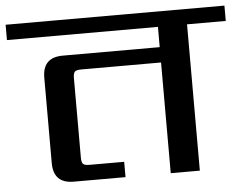

<svg xmlns="http://www.w3.org/2000/svg" viewBox="-67 -679 936 736"><g transform="rotate(-5 401.0 -311.0)"><path d="M822 -622V-563H673V0H561V-426H254Q235 -426 229 -420Q223 -414 223 -395V-90Q223 -71 229 -65Q235 -59 254 -59H387V0H188Q110 0 110 -78V-407Q110 -485 188 -485H561V-563H-20V-622Z"/></g></svg>

Font: Sarpanch Medium
Style: Regular
Weight: 500
Designer: Manushi Parikh (Devanagari and Latin), Jyotish Sonowal (Devanagari)
Foundry: Indian Type Foundry
Version: Version 2.004;PS 1.0;hotconv 1.0.78;makeotf.lib2.5.61930; tt